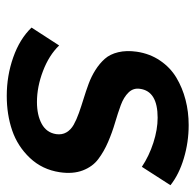

<svg xmlns="http://www.w3.org/2000/svg" viewBox="-25 -552 581 571"><g transform="rotate(90 265.5 -266.5)"><path d="M62 -69.8 115.2 -151.9Q144.5 -121.6 191.4 -103.8Q238.3 -85.9 283.2 -85.9Q322.3 -85.9 348.4 -100.1Q374.5 -114.3 378.9 -143.1Q381.3 -160.2 373.8 -173.3Q366.2 -186.5 351.1 -195.1Q335.9 -203.6 315.9 -210.7Q295.9 -217.8 273.7 -224.6Q251.5 -231.4 229.5 -239.5Q207.5 -247.6 188.2 -259.8Q168.9 -272 155 -287.6Q141.1 -303.2 135.3 -327.6Q129.4 -352.1 133.8 -382.8Q139.6 -421.9 160.2 -452.1Q180.7 -482.4 210.9 -500.5Q241.2 -518.6 276.9 -527.8Q312.5 -537.1 352.1 -537.1Q402.8 -537.1 450.9 -522.7Q499 -508.3 530.8 -482.9L476.1 -397.9Q443.8 -419.4 404.5 -432.1Q365.2 -444.8 330.1 -444.8Q251 -444.8 244.1 -392.1Q241.2 -372.6 254.9 -358.4Q268.6 -344.2 292.2 -335.4Q315.9 -326.7 345 -318.1Q374 -309.6 402.3 -297.4Q430.7 -285.2 453.1 -268.3Q475.6 -251.5 486.8 -222.2Q498 -192.9 492.2 -153.8Q484.4 -101.6 449.7 -64.9Q415 -28.3 367.9 -12.2Q320.8 3.9 265.1 3.9Q205.1 3.9 150.4 -15.4Q95.7 -34.7 62 -69.8Z"/></g></svg>

Font: Trueno
Style: Italic
Weight: 400
Designer: Julieta Ulanovsky
Foundry: Julieta Ulanovsky
Version: Version 3.001b | FøM Fix